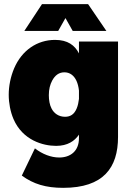

<svg xmlns="http://www.w3.org/2000/svg" viewBox="-20 -720 630 924"><path d="M295 -633 330 -571H492L404 -700H182L97 -571H260ZM360 -520V-463C340 -502 306 -528 245 -528C159 -528 85 -478 48 -391C31 -351 22 -306 22 -264C22 -224 30 -182 45 -147C89 -45 187 -18 250 -18C305 -18 339 -41 360 -72V-55C360 8 318 38 265 38C226 38 184 22 148 -6L85 125C141 166 201 184 284 184C478 184 548 87 548 -61V-520ZM349 -198C337 -169 318 -158 293 -158C263 -158 240 -174 228 -198C219 -215 215 -238 215 -262C215 -291 221 -313 231 -332C245 -358 264 -372 290 -372C316 -372 336 -357 348 -331C354 -318 358 -302 360 -284V-244C358 -228 355 -212 349 -198Z"/></svg>

Font: Arthouse Owned Black
Style: Regular
Weight: 900
Designer: Jeremy Tribby
Foundry: Tribby Type
Version: Version 1.000;PS 001.000;hotconv 1.0.88;makeotf.lib2.5.64775